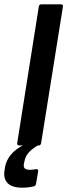

<svg xmlns="http://www.w3.org/2000/svg" viewBox="-39 -675 313 891"><path d="M51 0Q39 0 41 -12L141 -644Q143 -655 152 -655H243Q255 -655 253 -644L152 -12Q150 0 141 0ZM65 196Q17 196 -3.5 175Q-24 154 -18 116L-16 102Q-8 58 27.5 26.5Q63 -5 131 -25L148 -7Q111 14 94.5 32.5Q78 51 74 76L72 84Q69 100 76 106.5Q83 113 101 113Q109 113 115 112Q121 111 128 110Q133 109 136 112Q139 115 138 121L128 179Q126 188 117 190Q104 193 91.5 194.5Q79 196 65 196Z"/></svg>

Font: Sofia Sans Semi Condensed
Style: Bold Italic
Weight: 700
Italic angle: -9°
Version: Version 4.100